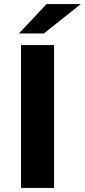

<svg xmlns="http://www.w3.org/2000/svg" viewBox="-20 -921 416 941"><path d="M83 -700H245V0H83ZM208 -901H376L195 -757H73Z"/></svg>

Font: APTA Sans Regular
Style: Bold Italic
Weight: 700
Version: Version 7.200